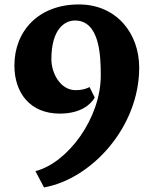

<svg xmlns="http://www.w3.org/2000/svg" viewBox="-20 -632 690 852"><path d="M137.2 127.4 175.3 199.7C385.3 162.6 597.7 -66.9 597.7 -332C597.7 -483.9 497.1 -612.3 330.1 -612.3C151.9 -612.3 43.9 -495.1 43.9 -341.3C43.9 -220.7 112.8 -127.9 245.1 -127.9C338.9 -127.9 383.3 -168.9 400.4 -199.2L377.4 -245.6C360.8 -236.8 340.3 -231.9 315.9 -231.9C247.1 -231.9 208 -308.1 208 -369.1C208 -504.4 268.1 -541 312.5 -541C422.4 -541 427.2 -385.3 427.2 -296.9C427.2 -107.9 281.7 90.3 137.2 127.4Z"/></svg>

Font: Merriweather
Style: Heavy
Weight: 900
Designer: Eben Sorkin ( eben@eyebytes.com )
Foundry: Sorkin Type Co.
Version: Version 1.003